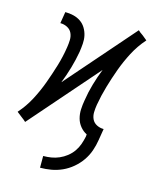

<svg xmlns="http://www.w3.org/2000/svg" viewBox="-116 -615 727 885"><g transform="rotate(15 247.0 -172.0)"><path d="M160 193V137Q179 137 198 134Q217 131 235.5 123Q254 115 270.5 102Q287 89 298.5 72.5Q310 56 316.5 37.5Q323 19 327 0L328 -11Q310 -20 296.5 -36.5Q283 -53 277.5 -73.5Q272 -94 273 -116Q274 -138 278 -160Q284 -200 295.5 -239.5Q307 -279 322 -317L39 7L30 -1Q30 -1 30 -1Q30 -1 30 -1L17 -11L-6 -29Q-6 -29 -6 -29Q-6 -29 -6 -29V-30Q26 -66 48.5 -109Q71 -152 87 -196Q103 -240 116.5 -284.5Q130 -329 137 -375Q140 -393 140.5 -411Q141 -429 134 -444Q127 -459 111.5 -467Q96 -475 78 -475L87 -530Q107 -530 126 -525.5Q145 -521 160.5 -510.5Q176 -500 186 -483.5Q196 -467 200 -448.5Q204 -430 202.5 -410Q201 -390 198 -370Q191 -330 179.5 -290.5Q168 -251 153 -213L436 -537L445 -529Q445 -529 445 -529Q445 -529 445 -529L459 -519L481 -501Q481 -501 481 -501Q481 -501 481 -501V-500Q449 -464 426.5 -421Q404 -378 388 -334Q372 -290 359 -245.5Q346 -201 338 -155Q335 -137 334.5 -119Q334 -101 341 -86Q348 -71 363.5 -63Q379 -55 397 -55L388 0Q384 26 375 52Q366 78 350 101Q334 124 312 142.5Q290 161 264.5 172.5Q239 184 212.5 188.5Q186 193 160 193Z"/></g></svg>

Font: Iosevka Slab Light
Style: Italic
Weight: 300
Italic angle: -9°
Monospace: yes
Designer: Belleve Invis
Foundry: Belleve Invis
Version: Version 11.1.1; ttfautohint (v1.8.3)